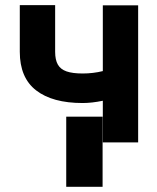

<svg xmlns="http://www.w3.org/2000/svg" viewBox="-20 -551 608 743"><path d="M514.6 0H377.9V-161.1Q335.4 -152.3 299.8 -152.3Q183.1 -152.3 119.9 -201.2Q56.6 -250 56.6 -350.6V-531.2H193.4V-350.6Q193.4 -319.3 203.9 -301Q214.4 -282.7 237.5 -274.7Q260.7 -266.6 299.8 -266.6Q340.3 -266.6 377.9 -275.9V-530.3H514.6ZM377 171.9H236.3V-99.6H377Z"/></svg>

Font: Pretendard GOV
Style: Bold
Weight: 700
Designer: Base glyphs from Inter by Rasmus Andersson; Hangeul glyphs from Noto Sans CJK(Source Han Sans) by Jang Soo-young and Kan
Foundry: Kil Hyung-jin
Version: Version 1.309